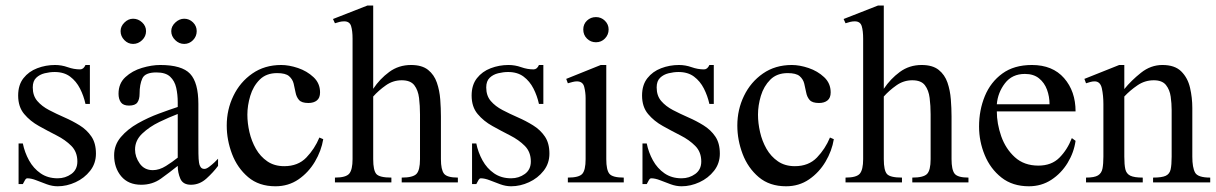

<svg xmlns="http://www.w3.org/2000/svg" viewBox="-20 -647 4313 681"><path d="M320.3 -102.1Q320.3 -67.4 299.8 -41.3Q279.3 -15.1 248 -0.7Q216.8 13.7 184.6 13.7Q165.5 13.7 146 6.6Q126.5 -0.5 108.6 -7.6Q90.8 -14.6 76.7 -14.6Q71.8 -14.6 67.6 -6.3Q63.5 2 61 5.9H45.9V-138.2H61Q67.4 -106.4 83 -78.1Q98.6 -49.8 124 -32.2Q149.4 -14.6 184.6 -14.6Q211.9 -14.6 233.2 -30Q254.4 -45.4 254.4 -74.2Q254.4 -107.9 233.2 -129.4Q211.9 -150.9 180.7 -166.7Q149.4 -182.6 118.2 -200Q86.9 -217.3 65.7 -242.7Q44.4 -268.1 44.4 -308.1Q44.4 -345.7 63.2 -369.6Q82 -393.6 112.1 -405Q142.1 -416.5 175.3 -416.5Q198.2 -416.5 220.2 -408.7Q242.2 -400.9 264.2 -400.9Q276.4 -400.9 283.2 -416.5H298.8V-278.3H283.2Q276.9 -307.1 263.7 -333Q250.5 -358.9 228.8 -375.2Q207 -391.6 173.8 -391.6Q156.7 -391.6 138.7 -387.2Q120.6 -382.8 108.4 -371.1Q96.2 -359.4 96.2 -336.9Q96.2 -307.6 112.3 -288.8Q128.4 -270 154.1 -256.6Q179.7 -243.2 208.3 -230.7Q236.8 -218.3 262.5 -202.4Q288.1 -186.5 304.2 -162.8Q320.3 -139.2 320.3 -102.1Z M753.4 -84V-58.6Q736.8 -36.1 712.4 -13.9Q688 8.3 657.2 8.3Q628.9 8.3 619.6 -13.2Q610.4 -34.7 610.4 -58.6Q581.1 -35.2 550.8 -13.4Q520.5 8.3 481 8.3Q435.1 8.3 409.9 -21.7Q384.8 -51.8 384.8 -96.2Q384.8 -132.8 408.7 -160.9Q432.6 -189 469 -209.5Q505.4 -230 543.7 -244.1Q582 -258.3 610.4 -267.6V-284.2Q610.4 -311.5 605 -335.7Q599.6 -359.9 583.5 -375Q567.4 -390.1 534.7 -390.1Q494.6 -390.1 484.9 -368.9Q475.1 -347.7 475.1 -314.5Q475.1 -294.9 467.3 -283.7Q459.5 -272.5 437.5 -272.5Q417 -272.5 408.7 -284.2Q400.4 -295.9 400.4 -314.5Q400.4 -351.1 424.8 -373.5Q449.2 -396 483.6 -406.2Q518.1 -416.5 548.3 -416.5Q625 -416.5 654.3 -385.3Q683.6 -354 683.6 -278.3V-140.6Q683.6 -123.5 683.8 -102.3Q684.1 -81.1 686 -69.8Q687 -61.5 691.4 -54.7Q695.8 -47.9 705.1 -47.9Q711.9 -47.9 721.7 -55.2Q731.4 -62.5 740.5 -71Q749.5 -79.6 753.4 -84ZM610.4 -87.9V-242.7Q580.6 -231.4 545.2 -214.4Q509.8 -197.3 484.4 -173.1Q459 -148.9 459 -116.7Q459 -90.3 475.6 -66.9Q492.2 -43.5 522 -43.5Q544.9 -43.5 568.6 -58.3Q592.3 -73.2 610.4 -87.9ZM677.7 -536.6Q677.7 -518.1 664.6 -504.6Q651.4 -491.2 633.3 -491.2Q615.2 -491.2 601.3 -504.9Q587.4 -518.6 587.4 -536.6Q587.4 -553.7 601.8 -567.1Q616.2 -580.6 633.3 -580.6Q651.4 -580.6 664.6 -567.6Q677.7 -554.7 677.7 -536.6ZM498 -536.6Q498 -518.1 484.1 -504.6Q470.2 -491.2 452.1 -491.2Q434.1 -491.2 420.9 -504.9Q407.7 -518.6 407.7 -536.6Q407.7 -553.7 421.4 -567.1Q435.1 -580.6 452.1 -580.6Q470.2 -580.6 484.1 -567.6Q498 -554.7 498 -536.6Z M1112.8 -159.2 1126.5 -153.3Q1119.6 -111.8 1096.9 -73.5Q1074.2 -35.2 1038.6 -10.7Q1002.9 13.7 957 13.7Q898.4 13.7 860.1 -18.8Q821.8 -51.3 803 -100.8Q784.2 -150.4 784.2 -201.7Q784.2 -258.3 807.9 -307.1Q831.5 -356 875 -386.2Q918.5 -416.5 977.5 -416.5Q1004.9 -416.5 1036.9 -405.8Q1068.8 -395 1092 -373.3Q1115.2 -351.6 1115.2 -319.3Q1115.2 -299.8 1104 -290.8Q1092.8 -281.7 1073.7 -281.7Q1049.8 -281.7 1040.5 -292.5Q1031.2 -303.2 1028.3 -319.1Q1025.4 -335 1021.5 -350.6Q1017.6 -366.2 1005.1 -377Q992.7 -387.7 962.9 -387.7Q924.3 -387.7 901.1 -364.5Q877.9 -341.3 867.7 -307.1Q857.4 -272.9 857.4 -240.2Q857.4 -210.4 864.7 -178.5Q872.1 -146.5 887.7 -119.1Q903.3 -91.8 928.2 -74.7Q953.1 -57.6 988.3 -57.6Q1037.1 -57.6 1066.7 -88.4Q1096.2 -119.1 1112.8 -159.2Z M1604 0H1404.8V-17.1Q1444.3 -17.1 1457 -30Q1469.7 -43 1469.7 -82.5V-241.2Q1469.7 -272 1466.3 -299.6Q1462.9 -327.1 1449.5 -344.7Q1436 -362.3 1404.8 -362.3Q1374 -362.3 1348.4 -344.2Q1322.8 -326.2 1303.7 -304.7V-82.5Q1303.7 -42.5 1314.9 -29.8Q1326.2 -17.1 1368.2 -17.1V0H1168V-17.1Q1207 -17.1 1218.8 -31.2Q1230.5 -45.4 1230.5 -82.5V-509.8Q1230.5 -537.6 1225.3 -554.4Q1220.2 -571.3 1200.7 -571.3Q1192.4 -571.3 1184.3 -569.3Q1176.3 -567.4 1168 -564.5L1161.1 -579.6L1283.2 -627.4H1303.7V-332Q1327.1 -367.2 1360.6 -391.8Q1394 -416.5 1438 -416.5Q1476.6 -416.5 1498.3 -399.2Q1520 -381.8 1529.5 -354Q1539.1 -326.2 1541.5 -294.4Q1543.9 -262.7 1543.9 -233.9V-82.5Q1543.9 -45.4 1554.7 -31.2Q1565.4 -17.1 1604 -17.1Z M1928.7 -102.1Q1928.7 -67.4 1908.2 -41.3Q1887.7 -15.1 1856.4 -0.7Q1825.2 13.7 1793 13.7Q1773.9 13.7 1754.4 6.6Q1734.9 -0.5 1717 -7.6Q1699.2 -14.6 1685.1 -14.6Q1680.2 -14.6 1676 -6.3Q1671.9 2 1669.4 5.9H1654.3V-138.2H1669.4Q1675.8 -106.4 1691.4 -78.1Q1707 -49.8 1732.4 -32.2Q1757.8 -14.6 1793 -14.6Q1820.3 -14.6 1841.6 -30Q1862.8 -45.4 1862.8 -74.2Q1862.8 -107.9 1841.6 -129.4Q1820.3 -150.9 1789.1 -166.7Q1757.8 -182.6 1726.6 -200Q1695.3 -217.3 1674.1 -242.7Q1652.8 -268.1 1652.8 -308.1Q1652.8 -345.7 1671.6 -369.6Q1690.4 -393.6 1720.5 -405Q1750.5 -416.5 1783.7 -416.5Q1806.6 -416.5 1828.6 -408.7Q1850.6 -400.9 1872.6 -400.9Q1884.8 -400.9 1891.6 -416.5H1907.2V-278.3H1891.6Q1885.3 -307.1 1872.1 -333Q1858.9 -358.9 1837.2 -375.2Q1815.4 -391.6 1782.2 -391.6Q1765.1 -391.6 1747.1 -387.2Q1729 -382.8 1716.8 -371.1Q1704.6 -359.4 1704.6 -336.9Q1704.6 -307.6 1720.7 -288.8Q1736.8 -270 1762.5 -256.6Q1788.1 -243.2 1816.7 -230.7Q1845.2 -218.3 1870.8 -202.4Q1896.5 -186.5 1912.6 -162.8Q1928.7 -139.2 1928.7 -102.1Z M2138.7 -542.5Q2138.7 -523.9 2125.7 -510.5Q2112.8 -497.1 2093.8 -497.1Q2075.2 -497.1 2062 -510Q2048.8 -522.9 2048.8 -542.5Q2048.8 -561.5 2062 -574Q2075.2 -586.4 2093.8 -586.4Q2112.3 -586.4 2125.5 -573.5Q2138.7 -560.5 2138.7 -542.5ZM2192.4 0H1994.1V-17.1Q2033.7 -17.1 2045.4 -30.5Q2057.1 -43.9 2057.1 -82.5V-298.8Q2057.1 -318.8 2052.2 -338.6Q2047.4 -358.4 2025.9 -358.4Q2019 -358.4 2010.7 -356.2Q2002.4 -354 1994.1 -351.6L1988.3 -367.2L2110.8 -416.5H2130.4V-82.5Q2130.4 -43.9 2141.6 -30.5Q2152.8 -17.1 2192.4 -17.1Z M2533.2 -102.1Q2533.2 -67.4 2512.7 -41.3Q2492.2 -15.1 2460.9 -0.7Q2429.7 13.7 2397.5 13.7Q2378.4 13.7 2358.9 6.6Q2339.4 -0.5 2321.5 -7.6Q2303.7 -14.6 2289.6 -14.6Q2284.7 -14.6 2280.5 -6.3Q2276.4 2 2273.9 5.9H2258.8V-138.2H2273.9Q2280.3 -106.4 2295.9 -78.1Q2311.5 -49.8 2336.9 -32.2Q2362.3 -14.6 2397.5 -14.6Q2424.8 -14.6 2446 -30Q2467.3 -45.4 2467.3 -74.2Q2467.3 -107.9 2446 -129.4Q2424.8 -150.9 2393.6 -166.7Q2362.3 -182.6 2331.1 -200Q2299.8 -217.3 2278.6 -242.7Q2257.3 -268.1 2257.3 -308.1Q2257.3 -345.7 2276.1 -369.6Q2294.9 -393.6 2325 -405Q2355 -416.5 2388.2 -416.5Q2411.1 -416.5 2433.1 -408.7Q2455.1 -400.9 2477.1 -400.9Q2489.3 -400.9 2496.1 -416.5H2511.7V-278.3H2496.1Q2489.7 -307.1 2476.6 -333Q2463.4 -358.9 2441.7 -375.2Q2419.9 -391.6 2386.7 -391.6Q2369.6 -391.6 2351.6 -387.2Q2333.5 -382.8 2321.3 -371.1Q2309.1 -359.4 2309.1 -336.9Q2309.1 -307.6 2325.2 -288.8Q2341.3 -270 2366.9 -256.6Q2392.6 -243.2 2421.1 -230.7Q2449.7 -218.3 2475.3 -202.4Q2501 -186.5 2517.1 -162.8Q2533.2 -139.2 2533.2 -102.1Z M2923.8 -159.2 2937.5 -153.3Q2930.7 -111.8 2908 -73.5Q2885.3 -35.2 2849.6 -10.7Q2814 13.7 2768.1 13.7Q2709.5 13.7 2671.1 -18.8Q2632.8 -51.3 2614 -100.8Q2595.2 -150.4 2595.2 -201.7Q2595.2 -258.3 2618.9 -307.1Q2642.6 -356 2686 -386.2Q2729.5 -416.5 2788.6 -416.5Q2815.9 -416.5 2847.9 -405.8Q2879.9 -395 2903.1 -373.3Q2926.3 -351.6 2926.3 -319.3Q2926.3 -299.8 2915 -290.8Q2903.8 -281.7 2884.8 -281.7Q2860.8 -281.7 2851.6 -292.5Q2842.3 -303.2 2839.4 -319.1Q2836.4 -335 2832.5 -350.6Q2828.6 -366.2 2816.2 -377Q2803.7 -387.7 2773.9 -387.7Q2735.4 -387.7 2712.2 -364.5Q2689 -341.3 2678.7 -307.1Q2668.5 -272.9 2668.5 -240.2Q2668.5 -210.4 2675.8 -178.5Q2683.1 -146.5 2698.7 -119.1Q2714.4 -91.8 2739.3 -74.7Q2764.2 -57.6 2799.3 -57.6Q2848.1 -57.6 2877.7 -88.4Q2907.2 -119.1 2923.8 -159.2Z M3415 0H3215.8V-17.1Q3255.4 -17.1 3268.1 -30Q3280.8 -43 3280.8 -82.5V-241.2Q3280.8 -272 3277.3 -299.6Q3273.9 -327.1 3260.5 -344.7Q3247.1 -362.3 3215.8 -362.3Q3185.1 -362.3 3159.4 -344.2Q3133.8 -326.2 3114.7 -304.7V-82.5Q3114.7 -42.5 3126 -29.8Q3137.2 -17.1 3179.2 -17.1V0H2979V-17.1Q3018.1 -17.1 3029.8 -31.2Q3041.5 -45.4 3041.5 -82.5V-509.8Q3041.5 -537.6 3036.4 -554.4Q3031.2 -571.3 3011.7 -571.3Q3003.4 -571.3 2995.4 -569.3Q2987.3 -567.4 2979 -564.5L2972.2 -579.6L3094.2 -627.4H3114.7V-332Q3138.2 -367.2 3171.6 -391.8Q3205.1 -416.5 3249 -416.5Q3287.6 -416.5 3309.3 -399.2Q3331.1 -381.8 3340.6 -354Q3350.1 -326.2 3352.5 -294.4Q3355 -262.7 3355 -233.9V-82.5Q3355 -45.4 3365.7 -31.2Q3376.5 -17.1 3415 -17.1Z M3781.7 -157.2 3794.9 -147.5Q3789.1 -106 3766.6 -69.1Q3744.1 -32.2 3709 -9.3Q3673.8 13.7 3629.4 13.7Q3571.3 13.7 3532 -17.3Q3492.7 -48.3 3472.7 -96.9Q3452.6 -145.5 3452.6 -198.2Q3452.6 -256.3 3473.1 -306.2Q3493.7 -356 3535.2 -386.2Q3576.7 -416.5 3640.1 -416.5Q3713.4 -416.5 3754.2 -369.9Q3794.9 -323.2 3794.9 -252H3515.6Q3515.6 -208.5 3531.2 -163.8Q3546.9 -119.1 3579.6 -89.4Q3612.3 -59.6 3663.1 -59.6Q3709.5 -59.6 3737.5 -87.6Q3765.6 -115.7 3781.7 -157.2ZM3515.6 -277.3H3702.6Q3702.6 -304.2 3693.6 -328.9Q3684.6 -353.5 3665.3 -369.1Q3646 -384.8 3615.2 -384.8Q3569.8 -384.8 3544.4 -351.6Q3519 -318.4 3515.6 -277.3Z M4272.5 0H4069.8V-17.1Q4100.6 -17.1 4114.5 -23.4Q4128.4 -29.8 4132.1 -46.1Q4135.7 -62.5 4135.7 -91.3V-256.8Q4135.7 -279.8 4132.3 -304.2Q4128.9 -328.6 4115.5 -345.5Q4102.1 -362.3 4072.3 -362.3Q4040.5 -362.3 4014.2 -344.2Q3987.8 -326.2 3967.8 -304.7V-91.3Q3967.8 -63 3971.4 -46.9Q3975.1 -30.8 3989 -23.9Q4002.9 -17.1 4033.2 -17.1V0H3832V-17.1Q3861.8 -17.1 3874.5 -24.9Q3887.2 -32.7 3890.4 -49.3Q3893.6 -65.9 3893.6 -91.3V-277.8Q3893.6 -308.1 3888.2 -333.3Q3882.8 -358.4 3862.3 -358.4Q3855 -358.4 3847.2 -356.2Q3839.4 -354 3832 -351.6L3826.2 -367.2L3949.7 -416.5H3967.8V-331.1Q3992.2 -361.3 4026.9 -388.9Q4061.5 -416.5 4103 -416.5Q4147 -416.5 4169.9 -393.6Q4192.9 -370.6 4200.9 -335.7Q4209 -300.8 4209 -264.2V-91.3Q4209 -52.7 4218.8 -34.9Q4228.5 -17.1 4272.5 -17.1Z"/></svg>

Font: Rohingya Solluk
Style: Regular
Weight: 400
Designer: SIL International
Foundry: SIL International
Version: Version 1.001